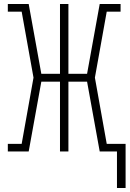

<svg xmlns="http://www.w3.org/2000/svg" viewBox="-20 -755 646 957"><path d="M606 182H563V0H477L414 -348H321V0H279V-348H186L123 0H19V-38H88L147 -368L88 -697H19V-735H123L186 -387H279V-735H321V-387H414L477 -735H581V-697H512L453 -368L512 -38H606Z"/></svg>

Font: Iosevka Slab XLtEx
Style: Regular
Weight: 200
Width: 7
Monospace: yes
Designer: Belleve Invis
Foundry: Belleve Invis
Version: Version 11.1.0; ttfautohint (v1.8.3)